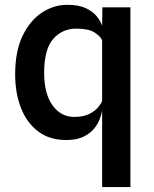

<svg xmlns="http://www.w3.org/2000/svg" viewBox="-20 -576 638 798"><path d="M255.5 6Q185.5 6 138.2 -30Q91 -66 67 -127.8Q43 -189.5 43 -267Q43 -363.5 74.2 -427.8Q105.5 -492 154.8 -524Q204 -556 259.5 -556Q307 -556 336.8 -542Q366.5 -528 382.2 -508Q398 -488 404.5 -469L405.5 -545.5H522V201.5H404.5V-116.5Q402 -100.5 394 -79.8Q386 -59 369.5 -39.5Q353 -20 325.2 -7Q297.5 6 255.5 6ZM163.5 -273.5Q163.5 -186 198.5 -138Q233.5 -90 288 -90Q326 -90 350.5 -102.2Q375 -114.5 388 -130.2Q401 -146 404.5 -156.5V-408Q398 -425 373 -441Q348 -457 297 -457Q238.5 -457 201 -414Q163.5 -371 163.5 -273.5Z"/></svg>

Font: Spline Sans Medium
Style: Regular
Weight: 500
Designer: Eben Sorkin, Mirko Velimirovic
Foundry: Sorkin Type
Version: Version 1.000; ttfautohint (v1.8.3)